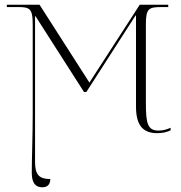

<svg xmlns="http://www.w3.org/2000/svg" viewBox="-20 -556 769 816"><path d="M160 240C183 240 193 227 194 205C146 205 129 186 129 133V-487H131L337 -165H347L556 -490H558V-103C558 -29 583 10 648 10C672 10 690 5 705 -2V-13C692 -7 674 -1 654 -1C607 -1 600 -32 600 -118V-453C600 -520 612 -526 667 -526H695V-536H574L360 -205L148 -536H9V-526H56C106 -526 119 -520 119 -453V-71C119 21 115 123 115 178C115 222 131 240 160 240Z"/></svg>

Font: Noto Serif Display ExtraLight
Style: Regular
Weight: 200
Designer: Monotype Design Team
Foundry: Monotype Imaging Inc.
Version: Version 2.009